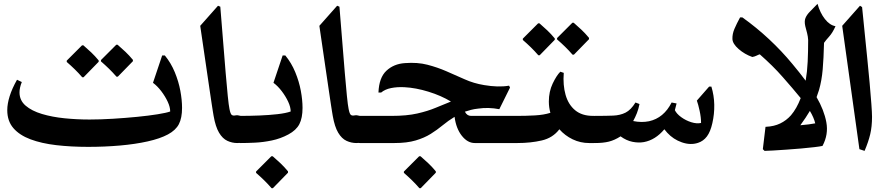

<svg xmlns="http://www.w3.org/2000/svg" viewBox="-20 -748 4645 1004"><path d="M932 -184Q932 -131 915.5 -99Q899 -67 858 -45Q817 -23 752 -8.5Q687 6 607 13Q527 20 441 20Q351 20 274 11Q197 2 139.5 -19.5Q82 -41 50 -78Q18 -115 18 -172Q18 -205 30.5 -245Q43 -285 69 -331L94 -319Q82 -289 82 -265Q82 -223 114 -195.5Q146 -168 199.5 -152Q253 -136 317.5 -129.5Q382 -123 448 -123Q505 -123 570.5 -127Q636 -131 697 -137Q758 -143 804.5 -150.5Q851 -158 870 -165Q870 -188 857 -216Q844 -244 823.5 -271Q803 -298 780 -315L828 -458H842Q874 -419 894 -370.5Q914 -322 923 -273.5Q932 -225 932 -184ZM589 -347Q570 -369 550 -388.5Q530 -408 508 -427V-434L588 -514H595Q616 -496 636 -477Q656 -458 675 -435V-428L596 -347ZM410 -344Q391 -366 371 -385.5Q351 -405 329 -424V-431L409 -511H416Q437 -493 457 -474Q477 -455 496 -432V-425L417 -344Z M1221 0Q1194 0 1169 -11.5Q1144 -23 1125.5 -54Q1107 -85 1097 -142Q1095 -153 1093 -166Q1091 -179 1087 -204.5Q1083 -230 1076 -278.5Q1069 -327 1057 -408Q1045 -489 1027 -613L1120 -718L1132 -713Q1140 -616 1147 -527.5Q1154 -439 1160 -367.5Q1166 -296 1171 -246.5Q1176 -197 1180 -178Q1185 -152 1192 -147Q1199 -142 1210.5 -144.5Q1222 -147 1239 -142Q1259 -137 1269 -121.5Q1279 -106 1279 -68Q1279 -31 1267 -15.5Q1255 0 1221 0Z M1472 -458Q1504 -419 1524 -370.5Q1544 -322 1553 -273.5Q1562 -225 1562 -184Q1562 -131 1545.5 -99Q1529 -67 1488 -45Q1447 -23 1401.5 -13.5Q1356 -4 1313 -2Q1270 0 1238 0Q1208 0 1188.5 -22.5Q1169 -45 1169 -72Q1169 -98 1188.5 -120Q1208 -142 1238 -142Q1285 -142 1336 -144Q1387 -146 1431 -151Q1475 -156 1500 -165Q1500 -188 1487 -216Q1474 -244 1453.5 -271Q1433 -298 1410 -315L1458 -458ZM1400 236Q1381 214 1361 194.5Q1341 175 1319 156V149L1399 69H1406Q1427 87 1447 106Q1467 125 1486 148V155L1407 236Z M1844 0Q1817 0 1792 -11.5Q1767 -23 1748.5 -54Q1730 -85 1720 -142Q1718 -153 1716 -166Q1714 -179 1710 -204.5Q1706 -230 1699 -278.5Q1692 -327 1680 -408Q1668 -489 1650 -613L1743 -718L1755 -713Q1763 -616 1770 -527.5Q1777 -439 1783 -367.5Q1789 -296 1794 -246.5Q1799 -197 1803 -178Q1808 -152 1815 -147Q1822 -142 1833.5 -144.5Q1845 -147 1862 -142Q1882 -137 1892 -121.5Q1902 -106 1902 -68Q1902 -31 1890 -15.5Q1878 0 1844 0Z M2463 0Q2425 0 2395 -38Q2365 -76 2357 -137Q2324 -117 2295 -93Q2266 -69 2232.5 -48Q2199 -27 2153.5 -13.5Q2108 0 2042 0H1862Q1827 0 1809.5 -22.5Q1792 -45 1792 -71Q1792 -98 1810 -120Q1828 -142 1862 -142H2028Q2107 -142 2162 -154.5Q2217 -167 2258.5 -184.5Q2300 -202 2338 -217Q2287 -248 2220.5 -268.5Q2154 -289 2095 -292Q2057 -294 2025 -287.5Q1993 -281 1973 -264H1959Q1962 -342 2000.5 -378Q2039 -414 2097 -418Q2163 -423 2215 -409.5Q2267 -396 2313 -376Q2362 -355 2409.5 -333.5Q2457 -312 2512 -303Q2547 -297 2580 -296Q2613 -295 2642 -300L2647 -290L2591 -177Q2534 -188 2480 -180Q2460 -178 2443 -173.5Q2426 -169 2411 -164Q2422 -142 2443 -142H2684Q2705 -142 2715.5 -119.5Q2726 -97 2725 -70Q2725 -44 2714.5 -22Q2704 0 2684 0ZM2173 236Q2154 214 2134 194.5Q2114 175 2092 156V149L2172 69H2179Q2200 87 2220 106Q2240 125 2259 148V155L2180 236Z M2850 -217Q2850 -269 2870 -311Q2890 -353 2910 -373L2928 -367Q2923 -303 2937.5 -252Q2952 -201 2987.5 -171.5Q3023 -142 3081 -142H3086Q3106 -142 3119 -126Q3132 -110 3132 -87V-57Q3132 -32 3119 -16Q3106 0 3086 0H3061Q3015 0 2974.5 -19.5Q2934 -39 2905 -72Q2871 -27 2813 -13.5Q2755 0 2685 0Q2651 0 2633 -22Q2615 -44 2615 -70Q2614 -97 2631.5 -119.5Q2649 -142 2685 -142Q2730 -142 2776.5 -144.5Q2823 -147 2858 -158Q2850 -187 2850 -217ZM2974 -462Q2955 -484 2935 -503.5Q2915 -523 2893 -542V-549L2973 -629H2980Q3001 -611 3021 -592Q3041 -573 3060 -550V-543L2981 -462ZM2795 -459Q2776 -481 2756 -500.5Q2736 -520 2714 -539V-546L2794 -626H2801Q2822 -608 2842 -589Q2862 -570 2881 -547V-540L2802 -459Z M3091 0Q3058 0 3040.5 -21Q3023 -42 3022 -67Q3021 -95 3039.5 -118.5Q3058 -142 3091 -142H3098Q3150 -142 3186.5 -143.5Q3223 -145 3251 -159Q3279 -173 3303 -212L3324 -204Q3319 -178 3310.5 -156.5Q3302 -135 3291 -115Q3335 -106 3374 -114Q3451 -131 3492 -212L3518 -207Q3514 -189 3509 -172Q3518 -153 3542 -135.5Q3566 -118 3594.5 -109Q3623 -100 3646 -105Q3646 -134 3638.5 -168.5Q3631 -203 3624 -222L3688 -295H3700Q3714 -249 3715 -200.5Q3716 -152 3705 -104Q3695 -59 3676.5 -34.5Q3658 -10 3630 -1Q3591 12 3546 -3.5Q3501 -19 3469 -54Q3461 -63 3454 -72Q3407 -16 3347 -5Q3319 0 3287 -6.5Q3255 -13 3225 -35Q3194 -15 3164 -7.5Q3134 0 3091 0Z M3969 32 3983 -85Q3985 -85 3986 -85Q4028 -87 4060 -102.5Q4092 -118 4116 -145Q4146 -180 4167 -235Q4147 -260 4123.5 -287Q4100 -314 4074 -344Q4046 -376 4017 -404.5Q3988 -433 3953 -464Q3946 -462 3936 -457Q3926 -452 3914 -450Q3874 -464 3842.5 -491.5Q3811 -519 3810 -544Q3809 -570 3820.5 -597Q3832 -624 3850 -657H3862Q3935 -605 4001.5 -543Q4068 -481 4124 -413Q4142 -391 4159.5 -369.5Q4177 -348 4193 -326Q4201 -373 4203.5 -425.5Q4206 -478 4206 -539Q4205 -557 4200.5 -574.5Q4196 -592 4191 -611Q4185 -637 4192 -654Q4199 -671 4215.5 -687.5Q4232 -704 4255 -728Q4268 -681 4293.5 -648.5Q4319 -616 4349 -611Q4334 -577 4316 -557Q4298 -537 4289 -524Q4287 -443 4282 -385Q4277 -327 4263 -278Q4257 -259 4250 -240Q4289 -173 4301 -109Q4313 -45 4281 15Q4268 18 4238 21.5Q4208 25 4169.5 28.5Q4131 32 4092.5 34.5Q4054 37 4023 39Q3992 41 3978 41ZM4243 -103Q4236 -133 4215 -168Q4195 -134 4165 -93Q4188 -95 4208 -97.5Q4228 -100 4243 -103Z M4488 -711Q4490 -692 4493.5 -657Q4497 -622 4502 -572Q4508 -511 4515 -443.5Q4522 -376 4527.5 -314Q4533 -252 4536.5 -205Q4540 -158 4540 -137Q4540 -86 4530.5 -46Q4521 -6 4501 41L4474 32L4384 -613L4477 -718Z"/></svg>

Font: Bona Nova SC
Style: Bold
Weight: 700
Designer: Mateusz Machalski
Foundry: Capitalics
Version: Version 4.001; ttfautohint (v1.8.4.7-5d5b)